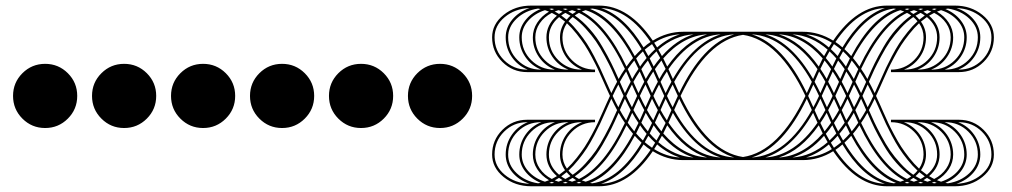

<svg xmlns="http://www.w3.org/2000/svg" viewBox="-20 -567 3584 680"><path d="M220.3 -307.7Q253.5 -274.5 253.5 -227.3Q253.5 -180.1 220.3 -146.9Q187.1 -113.6 139.9 -113.6Q92.7 -113.6 59.4 -146.9Q26.2 -180.1 26.2 -227.3Q26.2 -274.5 59.4 -307.7Q92.7 -340.9 139.9 -340.9Q187.1 -340.9 220.3 -307.7Z M500 -307.7Q533.2 -274.5 533.2 -227.3Q533.2 -180.1 500 -146.9Q466.8 -113.6 419.6 -113.6Q372.4 -113.6 339.2 -146.9Q305.9 -180.1 305.9 -227.3Q305.9 -274.5 339.2 -307.7Q372.4 -340.9 419.6 -340.9Q466.8 -340.9 500 -307.7Z M779.7 -307.7Q812.9 -274.5 812.9 -227.3Q812.9 -180.1 779.7 -146.9Q746.5 -113.6 699.3 -113.6Q652.1 -113.6 618.9 -146.9Q585.7 -180.1 585.7 -227.3Q585.7 -274.5 618.9 -307.7Q652.1 -340.9 699.3 -340.9Q746.5 -340.9 779.7 -307.7Z M1059.4 -307.7Q1092.7 -274.5 1092.7 -227.3Q1092.7 -180.1 1059.4 -146.9Q1026.2 -113.6 979 -113.6Q931.8 -113.6 898.6 -146.9Q865.4 -180.1 865.4 -227.3Q865.4 -274.5 898.6 -307.7Q931.8 -340.9 979 -340.9Q1026.2 -340.9 1059.4 -307.7Z M1339.2 -307.7Q1372.4 -274.5 1372.4 -227.3Q1372.4 -180.1 1339.2 -146.9Q1305.9 -113.6 1258.7 -113.6Q1211.5 -113.6 1178.3 -146.9Q1145.1 -180.1 1145.1 -227.3Q1145.1 -274.5 1178.3 -307.7Q1211.5 -340.9 1258.7 -340.9Q1305.9 -340.9 1339.2 -307.7Z M1618.9 -307.7Q1652.1 -274.5 1652.1 -227.3Q1652.1 -180.1 1618.9 -146.9Q1585.7 -113.6 1538.5 -113.6Q1491.3 -113.6 1458 -146.9Q1424.8 -180.1 1424.8 -227.3Q1424.8 -274.5 1458 -307.7Q1491.3 -340.9 1538.5 -340.9Q1585.7 -340.9 1618.9 -307.7Z M2039.3 -320.4H2041.5Q2006.6 -333.9 1984.9 -365.2Q1963.3 -396.4 1963.3 -434.9Q1963.3 -465 1981.2 -490.4Q1965.5 -503.1 1960.2 -506.6Q1924 -476 1924 -434.9Q1924 -387.2 1957.6 -353.8Q1991.3 -320.4 2039.3 -320.4ZM1991.3 -320.4H1993.4Q1958.5 -333.9 1936.8 -365.2Q1915.2 -396.4 1915.2 -434.9Q1915.2 -479 1952.4 -511.4Q1942.7 -517 1934.4 -521.4Q1907.3 -507.4 1891.6 -484.5Q1875.9 -461.5 1875.9 -434.9Q1875.9 -387.2 1909.5 -353.8Q1943.2 -320.4 1991.3 -320.4ZM1943.2 -320.4H1945.4Q1910.4 -333.9 1888.8 -365.2Q1867.1 -396.4 1867.1 -434.9Q1867.1 -462.4 1882.4 -486.2Q1897.7 -510.1 1924.4 -525.8Q1922.2 -526.7 1919.8 -527.5Q1917.4 -528.4 1914.6 -529.5Q1911.7 -530.6 1910 -531Q1873.3 -519.2 1850.5 -493.2Q1827.8 -467.2 1827.8 -434.9Q1827.8 -387.2 1861.5 -353.8Q1895.1 -320.4 1943.2 -320.4ZM1895.1 -320.4H1897.3Q1862.3 -333.9 1840.7 -365.2Q1819.1 -396.4 1819.1 -434.9Q1819.1 -467.2 1839.8 -494.1Q1860.6 -521 1894.7 -535Q1892.9 -535 1889.9 -535.8Q1886.8 -536.7 1885.5 -536.7Q1840 -529.7 1809.9 -501.1Q1779.7 -472.5 1779.7 -434.9Q1779.7 -387.2 1813.4 -353.8Q1847 -320.4 1895.1 -320.4ZM1847 -320.4H1849.2Q1814.2 -333.9 1792.6 -365.2Q1771 -396.4 1771 -434.9Q1771 -469.4 1794.1 -497.4Q1817.3 -525.3 1855.3 -538.5Q1803.3 -536.3 1767.5 -506.3Q1731.6 -476.4 1731.6 -434.9Q1731.6 -387.2 1765.3 -353.8Q1799 -320.4 1847 -320.4ZM2367.6 -277.1 2374.6 -261.4 2385.5 -237.3Q2468.5 -410.4 2580.4 -445.4Q2457.2 -437.9 2367.6 -277.1ZM2342.2 -227.3Q2352.7 -204.5 2362.3 -187.1L2366.7 -196.7L2380.7 -227.3L2366.7 -257.9L2362.3 -267.5Q2352.7 -250 2342.2 -227.3ZM2259.2 -55.5Q2191.9 56.4 2108.8 83.9Q2205.4 80 2284.1 -36.3Q2271.9 -44.1 2259.2 -55.5ZM2276.2 -86.1 2263.5 -63.4Q2272.3 -55.9 2289.3 -43.7L2300.3 -61.6Q2286.3 -74.7 2276.2 -86.1ZM2295 -123.3 2281 -94.4Q2290.2 -83.5 2305.1 -69.5L2318.2 -93.1Q2306.8 -106.2 2295 -123.3ZM2315.1 -167.4 2299.4 -132.4Q2312.1 -114.5 2322.6 -101.8L2337.4 -131.6Q2326 -147.7 2315.1 -167.4ZM2319.5 -177.4Q2329.5 -159.1 2341.8 -140.7L2358 -177Q2350.1 -191 2337.4 -217.2L2326.5 -193.2ZM1982.5 66.9Q1990.8 62.5 2000.4 56.8Q1993.9 51.1 1986.9 42.8Q1980.8 48.1 1967.7 57.7Q1975.5 63.4 1982.5 66.9ZM2006.1 76.5 2020.5 71.2Q2011.8 66 2007.9 62.9Q2000 68.2 1992.6 71.7Q2000 74.7 2006.1 76.5ZM2029.7 82.2Q2031.5 82.2 2034.5 81.5Q2037.6 80.9 2038.9 80.4Q2038 80 2035.2 78.9Q2032.3 77.8 2030.6 76.9L2021.4 80.9Q2026.7 81.7 2029.7 82.2ZM1942.7 80.4Q1941.9 80 1939 78.9Q1936.2 77.8 1934.4 76.9L1925.3 80.9Q1930.5 81.7 1933.6 82.2Q1934.9 82.2 1937.9 81.5Q1941 80.9 1942.7 80.4ZM1958 76.5 1972.5 71.2Q1963.7 66 1959.8 62.9Q1951.9 68.2 1944.5 71.7Q1951.9 74.7 1958 76.5ZM2165.6 -177Q2157.8 -191 2145.1 -217.2L2134.2 -193.2Q2132 -188.4 2121.7 -165.2Q2111.5 -142 2104.7 -127.4Q2097.9 -112.8 2084.4 -87Q2070.8 -61.2 2058.6 -42.2Q2046.3 -23.2 2028.8 -1.3Q2011.4 20.5 1993.4 37.2Q2001.3 46.8 2008.3 52Q2031.5 36.3 2053.5 12Q2075.6 -12.2 2090.5 -33.9Q2105.3 -55.5 2121.9 -86.5Q2138.5 -117.6 2146.2 -134Q2153.8 -150.3 2165.6 -177ZM2188.4 -227.3 2174.4 -257.9 2170 -267.5Q2160.4 -250 2149.9 -227.3Q2160.4 -204.5 2170 -187.1L2174.4 -196.7ZM2213.7 -277.5 2197.6 -313.8Q2185.3 -295.5 2175.3 -277.1L2182.3 -261.4L2193.2 -237.3Q2205.9 -263.5 2213.7 -277.5ZM2241.3 -323 2226.4 -352.7Q2215.9 -340 2203.2 -322.1L2219 -287.2Q2229.9 -306.8 2241.3 -323ZM2246.9 -331.3Q2258.7 -348.3 2270.1 -361.5L2257 -385.1Q2242.1 -371.1 2233 -360.1ZM2276.2 -368.4Q2286.3 -379.8 2300.3 -392.9L2289.3 -410.8Q2272.3 -398.6 2263.5 -391.2ZM2307.3 -399Q2346.2 -432.3 2388.1 -445.4Q2339.6 -442.3 2296.8 -415.6ZM1981.6 82.2Q1983.4 82.2 1986.5 81.5Q1989.5 80.9 1990.8 80.4Q1989.9 80 1987.1 78.9Q1984.3 77.8 1982.5 76.9L1973.3 80.9Q1978.6 81.7 1981.6 82.2ZM2193.2 -131.6Q2181.8 -147.7 2170.9 -167.4Q2156.9 -135.5 2145.5 -112.3Q2134.2 -89.2 2114.1 -54.2Q2094 -19.2 2068.8 9.4Q2043.7 38 2015.7 57.7Q2023.6 63.4 2030.6 66.9Q2119.8 24 2193.2 -131.6ZM2213.7 -177Q2205.9 -191 2193.2 -217.2L2182.3 -193.2L2175.3 -177.4Q2185.3 -159.1 2197.6 -140.7ZM2236.5 -227.3 2222.5 -257.9 2218.1 -267.5Q2208.5 -250 2198 -227.3Q2208.5 -204.5 2218.1 -187.1L2222.5 -196.7ZM2261.8 -277.5 2245.6 -313.8Q2233.4 -295.5 2223.3 -277.1L2230.3 -261.4L2241.3 -237.3Q2253.9 -263.5 2261.8 -277.5ZM2267 -287.2Q2278 -306.8 2289.3 -323L2274.5 -352.7Q2264 -340 2251.3 -322.1ZM2295 -331.3Q2306.8 -348.3 2318.2 -361.5L2305.1 -385.1Q2290.2 -371.1 2281 -360.1ZM2324.3 -368.4Q2375.4 -426.1 2436.2 -445.4Q2368.9 -441 2311.6 -391.2ZM2347.5 -322.1 2363.2 -287.2Q2437.1 -415.6 2532.3 -445.4Q2428.8 -439.2 2347.5 -322.1ZM2319.5 -277.1 2326.5 -261.4 2337.4 -237.3Q2350.1 -263.5 2358 -277.5L2341.8 -313.8Q2329.5 -295.5 2319.5 -277.1ZM2294.1 -227.3Q2304.6 -204.5 2314.2 -187.1L2318.6 -196.7L2332.6 -227.3L2318.6 -257.9L2314.2 -267.5Q2304.6 -250 2294.1 -227.3ZM2228.1 -86.1Q2156.9 47.2 2069.5 80.9Q2074.7 81.7 2077.8 82.2Q2174.4 68.2 2252.2 -61.6Q2238.2 -74.7 2228.1 -86.1ZM2246.9 -123.3 2233 -94.4Q2242.1 -83.5 2257 -69.5L2270.1 -93.1Q2258.7 -106.2 2246.9 -123.3ZM2267 -167.4 2251.3 -132.4Q2264 -114.5 2274.5 -101.8L2289.3 -131.6Q2278 -147.7 2267 -167.4ZM2271.4 -177.4Q2281.5 -159.1 2293.7 -140.7L2309.9 -177Q2302 -191 2289.3 -217.2L2278.4 -193.2ZM2222 -93.1Q2210.7 -106.2 2198.9 -123.3Q2127.6 26.2 2040.6 71.7Q2048.1 74.7 2054.2 76.5Q2146.4 48.1 2222 -93.1ZM2241.3 -131.6Q2229.9 -147.7 2219 -167.4L2203.2 -132.4Q2215.9 -114.5 2226.4 -101.8ZM2261.8 -177Q2253.9 -191 2241.3 -217.2L2230.3 -193.2L2223.3 -177.4Q2233.4 -159.1 2245.6 -140.7ZM2284.5 -227.3 2270.5 -257.9 2266.2 -267.5Q2256.6 -250 2246.1 -227.3Q2256.6 -204.5 2266.2 -187.1L2270.5 -196.7ZM2289.3 -237.3Q2302 -263.5 2309.9 -277.5L2293.7 -313.8Q2281.5 -295.5 2271.4 -277.1L2278.4 -261.4ZM2315.1 -287.2Q2326 -306.8 2337.4 -323L2322.6 -352.7Q2312.1 -340 2299.4 -322.1ZM2343.1 -331.3Q2406.5 -421.3 2484.3 -445.4Q2399 -440.1 2329.1 -360.1ZM2580.4 -9.2Q2468.5 -44.1 2385.5 -217.2L2374.6 -193.2L2367.6 -177.4Q2457.2 -16.6 2580.4 -9.2ZM2108.8 -538.5Q2191.9 -510.9 2259.2 -399Q2271.9 -410.4 2284.1 -418.3Q2205.4 -534.5 2108.8 -538.5ZM2008.3 -506.6Q2001.3 -501.3 1993.4 -491.7Q2011.4 -475.1 2028.8 -453.2Q2046.3 -431.4 2058.6 -412.4Q2070.8 -393.4 2084.4 -367.6Q2097.9 -341.8 2104.7 -327.1Q2111.5 -312.5 2121.7 -289.3Q2132 -266.2 2134.2 -261.4L2145.1 -237.3Q2157.8 -263.5 2165.6 -277.5Q2153.8 -304.2 2146.2 -320.6Q2138.5 -337 2121.9 -368Q2105.3 -399 2090.5 -420.7Q2075.6 -442.3 2053.5 -466.6Q2031.5 -490.8 2008.3 -506.6ZM2030.6 -521.4Q2023.6 -517.9 2015.7 -512.2Q2043.7 -492.6 2068.8 -463.9Q2094 -435.3 2114.1 -400.3Q2134.2 -365.4 2145.5 -342.2Q2156.9 -319.1 2170.9 -287.2Q2181.8 -306.8 2193.2 -323Q2119.8 -478.6 2030.6 -521.4ZM2054.2 -531Q2048.1 -529.3 2040.6 -526.2Q2127.6 -480.8 2198.9 -331.3Q2210.7 -348.3 2222 -361.5Q2146.4 -502.6 2054.2 -531ZM2069.5 -535.4Q2156.9 -501.7 2228.1 -368.4Q2238.2 -379.8 2252.2 -392.9Q2174.4 -522.7 2077.8 -536.7Q2074.7 -536.3 2069.5 -535.4ZM2532.3 -9.2Q2437.1 -38.9 2363.2 -167.4L2347.5 -132.4Q2428.8 -15.3 2532.3 -9.2ZM1982.5 -521.4Q1975.5 -517.9 1967.7 -512.2Q1980.8 -502.6 1986.9 -497.4Q1993.9 -505.7 2000.4 -511.4Q1990.8 -517 1982.5 -521.4ZM2006.1 -531Q2000 -529.3 1992.6 -526.2Q2000 -522.7 2007.9 -517.5Q2011.8 -520.5 2020.5 -525.8Q2018.4 -526.7 2016 -527.5Q2013.5 -528.4 2010.7 -529.5Q2007.9 -530.6 2006.1 -531ZM2029.7 -536.7Q2026.7 -536.3 2021.4 -535.4L2030.6 -531.5Q2031.9 -531.9 2033.2 -532.6Q2034.5 -533.2 2036.1 -533.9Q2037.6 -534.5 2038.9 -535Q2037.2 -535 2034.1 -535.8Q2031 -536.7 2029.7 -536.7ZM2388.1 -9.2Q2346.2 -22.3 2307.3 -55.5L2296.8 -38.9Q2339.6 -12.2 2388.1 -9.2ZM1958 -531Q1951.9 -529.3 1944.5 -526.2Q1951.9 -522.7 1959.8 -517.5Q1963.7 -520.5 1972.5 -525.8Q1970.3 -526.7 1967.9 -527.5Q1965.5 -528.4 1962.6 -529.5Q1959.8 -530.6 1958 -531ZM1942.7 -535Q1941.4 -535 1938.4 -535.8Q1935.3 -536.7 1933.6 -536.7Q1930.5 -536.3 1925.3 -535.4L1934.4 -531.5Q1935.8 -531.9 1937.1 -532.6Q1938.4 -533.2 1939.9 -533.9Q1941.4 -534.5 1942.7 -535ZM2436.2 -9.2Q2375.4 -28.4 2324.3 -86.1L2311.6 -63.4Q2368.9 -13.5 2436.2 -9.2ZM1981.6 -536.7Q1978.6 -536.3 1973.3 -535.4L1982.5 -531.5Q1983.8 -531.9 1985.1 -532.6Q1986.5 -533.2 1988 -533.9Q1989.5 -534.5 1990.8 -535Q1989.5 -535 1986.5 -535.8Q1983.4 -536.7 1981.6 -536.7ZM2484.3 -9.2Q2406.5 -33.2 2343.1 -123.3L2329.1 -94.4Q2399 -14.4 2484.3 -9.2ZM2041.5 -134.2H2039.3Q1991.3 -134.2 1957.6 -100.7Q1924 -67.3 1924 -19.7Q1924 21.4 1960.2 52Q1965.5 48.5 1981.2 35.8Q1963.3 10.5 1963.3 -19.7Q1963.3 -58.1 1984.9 -89.4Q2006.6 -120.6 2041.5 -134.2ZM1993.4 -134.2H1991.3Q1943.2 -134.2 1909.5 -100.7Q1875.9 -67.3 1875.9 -19.7Q1875.9 7 1891.6 29.9Q1907.3 52.9 1934.4 66.9Q1942.7 62.5 1952.4 56.8Q1915.2 24.5 1915.2 -19.7Q1915.2 -58.1 1936.8 -89.4Q1958.5 -120.6 1993.4 -134.2ZM1945.4 -134.2H1943.2Q1895.1 -134.2 1861.5 -100.7Q1827.8 -67.3 1827.8 -19.7Q1827.8 12.7 1850.5 38.7Q1873.3 64.7 1910 76.5L1924.4 71.2Q1897.7 55.5 1882.4 31.7Q1867.1 7.9 1867.1 -19.7Q1867.1 -58.1 1888.8 -89.4Q1910.4 -120.6 1945.4 -134.2ZM1897.3 -134.2H1895.1Q1847 -134.2 1813.4 -100.7Q1779.7 -67.3 1779.7 -19.7Q1779.7 17.9 1809.9 46.5Q1840 75.2 1885.5 82.2Q1886.8 82.2 1889.9 81.5Q1892.9 80.9 1894.7 80.4Q1860.6 66.4 1839.8 39.6Q1819.1 12.7 1819.1 -19.7Q1819.1 -58.1 1840.7 -89.4Q1862.3 -120.6 1897.3 -134.2ZM1849.2 -134.2H1847Q1799 -134.2 1765.3 -100.7Q1731.6 -67.3 1731.6 -19.7Q1731.6 21.9 1767.5 51.8Q1803.3 81.7 1855.3 83.9Q1817.3 70.8 1794.1 42.8Q1771 14.9 1771 -19.7Q1771 -58.1 1792.6 -89.4Q1814.2 -120.6 1849.2 -134.2ZM3183.6 -320.4Q3231.6 -320.4 3265.3 -353.8Q3299 -387.2 3299 -434.9Q3299 -476 3262.7 -506.6Q3257.4 -503.1 3241.7 -490.4Q3259.6 -465 3259.6 -434.9Q3259.6 -396.4 3238 -365.2Q3216.3 -333.9 3181.4 -320.4ZM3231.6 -320.4Q3279.7 -320.4 3313.4 -353.8Q3347 -387.2 3347 -434.9Q3347 -461.5 3331.3 -484.5Q3315.6 -507.4 3288.5 -521.4Q3280.2 -517 3270.5 -511.4Q3307.7 -479 3307.7 -434.9Q3307.7 -396.4 3286.1 -365.2Q3264.4 -333.9 3229.5 -320.4ZM3279.7 -320.4Q3327.8 -320.4 3361.5 -353.8Q3395.1 -387.2 3395.1 -434.9Q3395.1 -467.2 3372.4 -493.2Q3349.7 -519.2 3312.9 -531L3298.5 -525.8Q3325.2 -510.1 3340.5 -486.2Q3355.8 -462.4 3355.8 -434.9Q3355.8 -396.4 3334.1 -365.2Q3312.5 -333.9 3277.5 -320.4ZM3327.8 -320.4Q3375.9 -320.4 3409.5 -353.8Q3443.2 -387.2 3443.2 -434.9Q3443.2 -472.5 3413 -501.1Q3382.9 -529.7 3337.4 -536.7Q3335.7 -536.7 3332.6 -535.8Q3329.5 -535 3328.2 -535Q3362.3 -521 3383.1 -494.1Q3403.8 -467.2 3403.8 -434.9Q3403.8 -396.4 3382.2 -365.2Q3360.6 -333.9 3325.6 -320.4ZM3375.9 -320.4Q3424 -320.4 3457.6 -353.8Q3491.3 -387.2 3491.3 -434.9Q3491.3 -476.4 3455.4 -506.3Q3419.6 -536.3 3367.6 -538.5Q3405.6 -525.3 3428.8 -497.4Q3451.9 -469.4 3451.9 -434.9Q3451.9 -396.4 3430.3 -365.2Q3408.7 -333.9 3373.7 -320.4ZM2855.3 -277.1Q2765.7 -437.9 2642.5 -445.4Q2754.4 -410.4 2837.4 -237.3L2848.3 -261.4ZM2880.7 -227.3Q2870.2 -250 2860.6 -267.5L2856.2 -257.9L2842.2 -227.3L2856.2 -196.7L2860.6 -187.1Q2870.2 -204.5 2880.7 -227.3ZM2963.7 -55.5Q2951 -44.1 2938.8 -36.3Q3017.5 80 3114.1 83.9Q3031 56.4 2963.7 -55.5ZM2946.7 -86.1Q2936.6 -74.7 2922.6 -61.6L2933.6 -43.7Q2950.6 -55.9 2959.4 -63.4ZM2927.9 -123.3Q2916.1 -106.2 2904.7 -93.1L2917.8 -69.5Q2932.7 -83.5 2941.9 -94.4ZM2907.8 -167.4Q2896.9 -147.7 2885.5 -131.6L2900.3 -101.8Q2910.8 -114.5 2923.5 -132.4ZM2903.4 -177.4 2896.4 -193.2 2885.5 -217.2Q2872.8 -191 2864.9 -177L2881.1 -140.7Q2893.4 -159.1 2903.4 -177.4ZM3240.4 66.9Q3247.4 63.4 3255.2 57.7Q3242.1 48.1 3236 42.8Q3229 51.1 3222.5 56.8Q3232.1 62.5 3240.4 66.9ZM3216.8 76.5Q3222.9 74.7 3230.3 71.7Q3222.9 68.2 3215 62.9Q3211.1 66 3202.4 71.2ZM3193.2 82.2Q3196.2 81.7 3201.5 80.9L3192.3 76.9Q3191 77.8 3187.9 78.9Q3184.9 80 3184 80.4Q3185.3 80.9 3188.4 81.5Q3191.4 82.2 3193.2 82.2ZM3280.2 80.4Q3281.5 80.9 3284.5 81.5Q3287.6 82.2 3289.3 82.2Q3292.4 81.7 3297.6 80.9L3288.5 76.9Q3287.2 77.8 3284.1 78.9Q3281 80 3280.2 80.4ZM3264.9 76.5Q3271 74.7 3278.4 71.7Q3271 68.2 3263.1 62.9Q3259.2 66 3250.4 71.2ZM3057.3 -177Q3069.1 -150.3 3076.7 -134Q3084.4 -117.6 3101 -86.5Q3117.6 -55.5 3132.4 -33.9Q3147.3 -12.2 3169.4 12Q3191.4 36.3 3214.6 52Q3221.6 46.8 3229.5 37.2Q3211.5 20.5 3194.1 -1.3Q3176.6 -23.2 3164.3 -42.2Q3152.1 -61.2 3138.5 -87Q3125 -112.8 3118.2 -127.4Q3111.5 -142 3101.2 -165.2Q3090.9 -188.4 3088.7 -193.2L3077.8 -217.2Q3065.1 -191 3057.3 -177ZM3034.5 -227.3 3048.5 -196.7 3052.9 -187.1Q3062.5 -204.5 3073 -227.3Q3062.5 -250 3052.9 -267.5L3048.5 -257.9ZM3009.2 -277.5Q3017 -263.5 3029.7 -237.3L3040.6 -261.4L3047.6 -277.1Q3037.6 -295.5 3025.3 -313.8ZM2981.6 -323Q2993 -306.8 3003.9 -287.2L3019.7 -322.1Q3007 -340 2996.5 -352.7ZM2976 -331.3 2989.9 -360.1Q2980.8 -371.1 2965.9 -385.1L2952.8 -361.5Q2964.2 -348.3 2976 -331.3ZM2946.7 -368.4 2959.4 -391.2Q2950.6 -398.6 2933.6 -410.8L2922.6 -392.9Q2936.6 -379.8 2946.7 -368.4ZM2915.6 -399 2926.1 -415.6Q2883.3 -442.3 2834.8 -445.4Q2876.7 -432.3 2915.6 -399ZM3241.3 82.2Q3244.3 81.7 3249.6 80.9L3240.4 76.9Q3239.1 77.8 3236 78.9Q3233 80 3232.1 80.4Q3233.4 80.9 3236.5 81.5Q3239.5 82.2 3241.3 82.2ZM3029.7 -131.6Q3103.1 24 3192.3 66.9Q3199.3 63.4 3207.2 57.7Q3179.2 38 3154.1 9.4Q3128.9 -19.2 3108.8 -54.2Q3088.7 -89.2 3077.4 -112.3Q3066 -135.5 3052 -167.4Q3041.1 -147.7 3029.7 -131.6ZM3009.2 -177 3025.3 -140.7Q3037.6 -159.1 3047.6 -177.4L3040.6 -193.2L3029.7 -217.2Q3017 -191 3009.2 -177ZM2986.5 -227.3 3000.4 -196.7 3004.8 -187.1Q3014.4 -204.5 3024.9 -227.3Q3014.4 -250 3004.8 -267.5L3000.4 -257.9ZM2961.1 -277.5Q2969 -263.5 2981.6 -237.3L2992.6 -261.4L2999.6 -277.1Q2989.5 -295.5 2977.3 -313.8ZM2955.9 -287.2 2971.6 -322.1Q2958.9 -340 2948.4 -352.7L2933.6 -323Q2944.9 -306.8 2955.9 -287.2ZM2927.9 -331.3 2941.9 -360.1Q2932.7 -371.1 2917.8 -385.1L2904.7 -361.5Q2916.1 -348.3 2927.9 -331.3ZM2898.6 -368.4 2911.3 -391.2Q2854 -441 2786.7 -445.4Q2847.5 -426.1 2898.6 -368.4ZM2875.4 -322.1Q2794.1 -439.2 2690.6 -445.4Q2785.8 -415.6 2859.7 -287.2ZM2903.4 -277.1Q2893.4 -295.5 2881.1 -313.8L2864.9 -277.5Q2872.8 -263.5 2885.5 -237.3L2896.4 -261.4ZM2928.8 -227.3Q2918.3 -250 2908.7 -267.5L2904.3 -257.9L2890.3 -227.3L2904.3 -196.7L2908.7 -187.1Q2918.3 -204.5 2928.8 -227.3ZM2994.8 -86.1Q2984.7 -74.7 2970.7 -61.6Q3048.5 68.2 3145.1 82.2Q3148.2 81.7 3153.4 80.9Q3066 47.2 2994.8 -86.1ZM2976 -123.3Q2964.2 -106.2 2952.8 -93.1L2965.9 -69.5Q2980.8 -83.5 2989.9 -94.4ZM2955.9 -167.4Q2944.9 -147.7 2933.6 -131.6L2948.4 -101.8Q2958.9 -114.5 2971.6 -132.4ZM2951.5 -177.4 2944.5 -193.2 2933.6 -217.2Q2920.9 -191 2913 -177L2929.2 -140.7Q2941.4 -159.1 2951.5 -177.4ZM3000.9 -93.1Q3076.5 48.1 3168.7 76.5Q3174.8 74.7 3182.3 71.7Q3095.3 26.2 3024 -123.3Q3012.2 -106.2 3000.9 -93.1ZM2981.6 -131.6 2996.5 -101.8Q3007 -114.5 3019.7 -132.4L3003.9 -167.4Q2993 -147.7 2981.6 -131.6ZM2961.1 -177 2977.3 -140.7Q2989.5 -159.1 2999.6 -177.4L2992.6 -193.2L2981.6 -217.2Q2969 -191 2961.1 -177ZM2938.4 -227.3 2952.4 -196.7 2956.7 -187.1Q2966.3 -204.5 2976.8 -227.3Q2966.3 -250 2956.7 -267.5L2952.4 -257.9ZM2933.6 -237.3 2944.5 -261.4 2951.5 -277.1Q2941.4 -295.5 2929.2 -313.8L2913 -277.5Q2920.9 -263.5 2933.6 -237.3ZM2907.8 -287.2 2923.5 -322.1Q2910.8 -340 2900.3 -352.7L2885.5 -323Q2896.9 -306.8 2907.8 -287.2ZM2879.8 -331.3 2893.8 -360.1Q2823.9 -440.1 2738.6 -445.4Q2816.4 -421.3 2879.8 -331.3ZM2642.5 -9.2Q2765.7 -16.6 2855.3 -177.4L2848.3 -193.2L2837.4 -217.2Q2754.4 -44.1 2642.5 -9.2ZM3114.1 -538.5Q3017.5 -534.5 2938.8 -418.3Q2951 -410.4 2963.7 -399Q3031 -510.9 3114.1 -538.5ZM3214.6 -506.6Q3191.4 -490.8 3169.4 -466.6Q3147.3 -442.3 3132.4 -420.7Q3117.6 -399 3101 -368Q3084.4 -337 3076.7 -320.6Q3069.1 -304.2 3057.3 -277.5Q3065.1 -263.5 3077.8 -237.3L3088.7 -261.4Q3090.9 -266.2 3101.2 -289.3Q3111.5 -312.5 3118.2 -327.1Q3125 -341.8 3138.5 -367.6Q3152.1 -393.4 3164.3 -412.4Q3176.6 -431.4 3194.1 -453.2Q3211.5 -475.1 3229.5 -491.7Q3221.6 -501.3 3214.6 -506.6ZM3192.3 -521.4Q3103.1 -478.6 3029.7 -323Q3041.1 -306.8 3052 -287.2Q3066 -319.1 3077.4 -342.2Q3088.7 -365.4 3108.8 -400.3Q3128.9 -435.3 3154.1 -463.9Q3179.2 -492.6 3207.2 -512.2Q3199.3 -517.9 3192.3 -521.4ZM3168.7 -531Q3076.5 -502.6 3000.9 -361.5Q3012.2 -348.3 3024 -331.3Q3095.3 -480.8 3182.3 -526.2Q3174.8 -529.3 3168.7 -531ZM3153.4 -535.4Q3148.2 -536.3 3145.1 -536.7Q3048.5 -522.7 2970.7 -392.9Q2984.7 -379.8 2994.8 -368.4Q3066 -501.7 3153.4 -535.4ZM2690.6 -9.2Q2794.1 -15.3 2875.4 -132.4L2859.7 -167.4Q2785.8 -38.9 2690.6 -9.2ZM3240.4 -521.4Q3232.1 -517 3222.5 -511.4Q3229 -505.7 3236 -497.4Q3242.1 -502.6 3255.2 -512.2Q3247.4 -517.9 3240.4 -521.4ZM3216.8 -531 3202.4 -525.8Q3211.1 -520.5 3215 -517.5Q3222.9 -522.7 3230.3 -526.2Q3222.9 -529.3 3216.8 -531ZM3193.2 -536.7Q3191.4 -536.7 3188.4 -535.8Q3185.3 -535 3184 -535Q3184.9 -534.5 3187.9 -533.4Q3191 -532.3 3192.3 -531.5L3201.5 -535.4Q3196.2 -536.3 3193.2 -536.7ZM2834.8 -9.2Q2883.3 -12.2 2926.1 -38.9L2915.6 -55.5Q2876.7 -22.3 2834.8 -9.2ZM3264.9 -531 3250.4 -525.8Q3259.2 -520.5 3263.1 -517.5Q3271 -522.7 3278.4 -526.2Q3271 -529.3 3264.9 -531ZM3280.2 -535Q3281 -534.5 3284.1 -533.4Q3287.2 -532.3 3288.5 -531.5L3297.6 -535.4Q3292.4 -536.3 3289.3 -536.7Q3287.6 -536.7 3284.5 -535.8Q3281.5 -535 3280.2 -535ZM2786.7 -9.2Q2854 -13.5 2911.3 -63.4L2898.6 -86.1Q2847.5 -28.4 2786.7 -9.2ZM3241.3 -536.7Q3239.5 -536.7 3236.5 -535.8Q3233.4 -535 3232.1 -535Q3233 -534.5 3236 -533.4Q3239.1 -532.3 3240.4 -531.5L3249.6 -535.4Q3244.3 -536.3 3241.3 -536.7ZM2738.6 -9.2Q2823.9 -14.4 2893.8 -94.4L2879.8 -123.3Q2816.4 -33.2 2738.6 -9.2ZM3181.4 -134.2Q3216.3 -120.6 3238 -89.4Q3259.6 -58.1 3259.6 -19.7Q3259.6 10.5 3241.7 35.8Q3257.4 48.5 3262.7 52Q3299 21.4 3299 -19.7Q3299 -67.3 3265.3 -100.7Q3231.6 -134.2 3183.6 -134.2ZM3229.5 -134.2Q3264.4 -120.6 3286.1 -89.4Q3307.7 -58.1 3307.7 -19.7Q3307.7 24.5 3270.5 56.8Q3280.2 62.5 3288.5 66.9Q3315.6 52.9 3331.3 29.9Q3347 7 3347 -19.7Q3347 -67.3 3313.4 -100.7Q3279.7 -134.2 3231.6 -134.2ZM3277.5 -134.2Q3312.5 -120.6 3334.1 -89.4Q3355.8 -58.1 3355.8 -19.7Q3355.8 7.9 3340.5 31.7Q3325.2 55.5 3298.5 71.2L3312.9 76.5Q3349.7 64.7 3372.4 38.7Q3395.1 12.7 3395.1 -19.7Q3395.1 -67.3 3361.5 -100.7Q3327.8 -134.2 3279.7 -134.2ZM3325.6 -134.2Q3360.6 -120.6 3382.2 -89.4Q3403.8 -58.1 3403.8 -19.7Q3403.8 12.7 3383.1 39.6Q3362.3 66.4 3328.2 80.4Q3329.5 80.9 3332.6 81.5Q3335.7 82.2 3337.4 82.2Q3382.9 75.2 3413 46.5Q3443.2 17.9 3443.2 -19.7Q3443.2 -67.3 3409.5 -100.7Q3375.9 -134.2 3327.8 -134.2ZM3373.7 -134.2Q3408.7 -120.6 3430.3 -89.4Q3451.9 -58.1 3451.9 -19.7Q3451.9 14.9 3428.8 42.8Q3405.6 70.8 3367.6 83.9Q3419.6 81.7 3455.4 51.8Q3491.3 21.9 3491.3 -19.7Q3491.3 -67.3 3457.6 -100.7Q3424 -134.2 3375.9 -134.2ZM2399.5 0Q2342.7 0 2292 -31.5Q2207.6 92.7 2101.8 92.7H1861.5Q1804.2 92.7 1763.5 59.7Q1722.9 26.7 1722.9 -19.7Q1722.9 -70.8 1759.2 -106.9Q1795.5 -142.9 1847 -142.9H2087.4V-134.2Q2039.3 -134.2 2005.7 -100.7Q1972 -67.3 1972 -19.7Q1972 7 1987.8 30.2Q2005.2 14 2022.3 -7.6Q2039.3 -29.3 2050.9 -47Q2062.5 -64.7 2076.7 -91.3Q2090.9 -118 2096.6 -130.5Q2102.3 -142.9 2113.9 -168.7Q2125.4 -194.5 2126.3 -196.7L2140.3 -227.3L2126.3 -257.9Q2125.4 -260.1 2113.9 -285.8Q2102.3 -311.6 2096.6 -324.1Q2090.9 -336.5 2076.7 -363.2Q2062.5 -389.9 2050.9 -407.6Q2039.3 -425.3 2022.3 -446.9Q2005.2 -468.5 1987.8 -484.7Q1972 -461.5 1972 -434.9Q1972 -387.2 2005.7 -353.8Q2039.3 -320.4 2087.4 -320.4V-311.6H1847Q1795.5 -311.6 1759.2 -347.7Q1722.9 -383.7 1722.9 -434.9Q1722.9 -481.2 1763.5 -514.2Q1804.2 -547.2 1861.5 -547.2H2101.8Q2207.6 -547.2 2292 -423.1Q2342.7 -454.5 2399.5 -454.5H2823.4Q2880.2 -454.5 2930.9 -423.1Q3015.3 -547.2 3121.1 -547.2H3361.5Q3418.7 -547.2 3459.4 -514.2Q3500 -481.2 3500 -434.9Q3500 -383.7 3463.7 -347.7Q3427.4 -311.6 3375.9 -311.6H3135.5V-320.4Q3183.6 -320.4 3217.2 -353.8Q3250.9 -387.2 3250.9 -434.9Q3250.9 -461.5 3235.1 -484.7Q3217.7 -468.5 3200.6 -446.9Q3183.6 -425.3 3172 -407.6Q3160.4 -389.9 3146.2 -363.2Q3132 -336.5 3126.3 -324.1Q3120.6 -311.6 3109 -285.8Q3097.5 -260.1 3096.6 -257.9L3082.6 -227.3L3096.6 -196.7Q3097.5 -194.5 3109 -168.7Q3120.6 -142.9 3126.3 -130.5Q3132 -118 3146.2 -91.3Q3160.4 -64.7 3172 -47Q3183.6 -29.3 3200.6 -7.6Q3217.7 14 3235.1 30.2Q3250.9 7 3250.9 -19.7Q3250.9 -67.3 3217.2 -100.7Q3183.6 -134.2 3135.5 -134.2V-142.9H3375.9Q3427.4 -142.9 3463.7 -106.9Q3500 -70.8 3500 -19.7Q3500 26.7 3459.4 59.7Q3418.7 92.7 3361.5 92.7H3121.1Q3015.3 92.7 2930.9 -31.5Q2880.2 0 2823.4 0ZM2611.5 -443.6Q2483.8 -424.4 2390.3 -227.3Q2483.8 -30.2 2611.5 -10.9Q2739.1 -30.2 2832.6 -227.3Q2739.1 -424.4 2611.5 -443.6Z"/></svg>

Font: FoglihtenBPS01
Style: Regular
Weight: 500
Version: Version 0.75